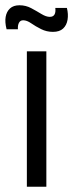

<svg xmlns="http://www.w3.org/2000/svg" viewBox="-28 -709 277 729"><path d="M74 0V-514H148V0ZM173 -588Q149 -588 128 -598.5Q107 -609 90.5 -620.5Q74 -632 60 -632Q49 -632 44 -622.5Q39 -613 40 -598H-3Q-10 -625 -6.5 -645Q-3 -665 10 -677Q23 -689 46 -689Q70 -689 90.5 -678Q111 -667 129 -656Q147 -645 161 -645Q174 -645 179 -654Q184 -663 182 -679H226Q232 -655 228.5 -634Q225 -613 211.5 -600.5Q198 -588 173 -588Z"/></svg>

Font: Bricolage Grotesque 36pt Light
Style: Regular
Weight: 300
Designer: Mathieu Triay
Foundry: Atelier Triay
Version: Version 1.001;gftools[0.9.33.dev8+g029e19f]